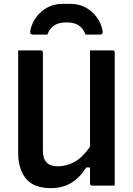

<svg xmlns="http://www.w3.org/2000/svg" viewBox="-20 -961 690 994"><path d="M243 13Q156 13 115 -35.5Q74 -84 74 -172V-700H191Q202 -700 202 -689V-180Q202 -100 279 -100Q325 -100 366 -123Q407 -146 446 -201V-700H563Q574 -700 574 -689V0H457Q446 0 446 -11V-94H426Q395 -43 350 -15Q305 13 243 13ZM225 -782H150Q133 -782 137 -802Q144 -840 167 -871.5Q190 -903 225 -922Q260 -941 303 -941H345Q389 -941 423.5 -922Q458 -903 481 -871.5Q504 -840 511 -802Q515 -782 498 -782H423Q409 -817 385.5 -831Q362 -845 324 -845Q287 -845 263 -831Q239 -817 225 -782Z"/></svg>

Font: Recursive Sn Lnr St SmB
Style: Regular
Weight: 600
Version: Version 1.079;hotconv 1.0.112;makeotfexe 2.5.65598; ttfautoh